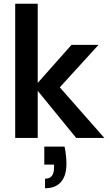

<svg xmlns="http://www.w3.org/2000/svg" viewBox="-20 -735 588 1023"><path d="M386 0 163 -273 361 -496H505L257 -224V-317L536 0ZM61 0V-715H181V0ZM220 268V217Q245 217 256.5 202Q268 187 268 157V142H216V46H324Q329 70 331.5 94Q334 118 334 138Q334 201 305 234.5Q276 268 220 268Z"/></svg>

Font: DM Sans 28pt SemiBold
Style: Regular
Weight: 600
Version: Version 4.004;gftools[0.9.30]